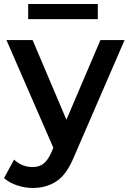

<svg xmlns="http://www.w3.org/2000/svg" viewBox="-31 -733 642 954"><path d="M132 201Q93 201 54 188Q15 175 -11 152L39 60Q78 97 131 97Q164 97 185.5 80Q207 63 225 23L234 1L1 -534H131L299 -138L468 -534H588L338 43Q301 134 250 167.5Q199 201 132 201ZM109 -638V-713H455V-638Z"/></svg>

Font: Montserrat SemiBold
Style: Regular
Weight: 600
Designer: Julieta Ulanovsky
Foundry: Julieta Ulanovsky
Version: Version 9.000; ttfautohint (v1.8.4.7-5d5b)